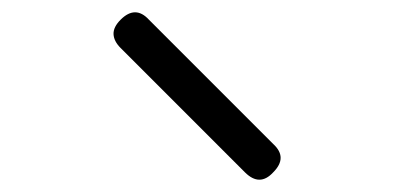

<svg xmlns="http://www.w3.org/2000/svg" viewBox="-20 -832 640 312"><path d="M378 -552 176 -754Q165 -765 164.5 -776.5Q164 -788 176 -800Q188 -812 199.5 -812Q211 -812 222 -800L424 -598Q436 -587 436 -575.5Q436 -564 424 -552Q413 -540 401.5 -540Q390 -540 378 -552Z"/></svg>

Font: Maple Mono NL ExtraLight
Style: Regular
Weight: 275
Monospace: yes
Designer: subframe7536
Version: Version 7.000